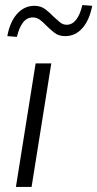

<svg xmlns="http://www.w3.org/2000/svg" viewBox="-20 -740 385 760"><path d="M43 0 121 -489H183L105 0ZM47 -594 9 -597Q19 -653 47.5 -685Q76 -717 116 -717Q142 -717 160 -703Q178 -689 192 -674Q205 -662 217 -652Q229 -642 244 -642Q266 -642 281.5 -662Q297 -682 306 -720L345 -717Q334 -660 306 -628.5Q278 -597 238 -597Q212 -597 194.5 -611Q177 -625 162 -640Q150 -653 137.5 -662Q125 -671 110 -671Q87 -671 71.5 -651.5Q56 -632 47 -594Z"/></svg>

Font: Nunito Sans 10pt SemiCondensed Light
Style: Italic
Weight: 300
Width: 4
Italic angle: -9°
Designer: Vernon Adams
Foundry: Vernon Adams
Version: Version 3.101;gftools[0.9.27]